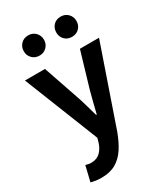

<svg xmlns="http://www.w3.org/2000/svg" viewBox="-245 -902 1064 1228"><g transform="rotate(-30 287.0 -288.0)"><path d="M128 224Q103 224 85.5 221Q68 218 51 214L78 101Q86 103 96.5 105.5Q107 108 117 108Q160 108 185 84Q210 60 222 23L232 -11L14 -560H162L251 -300Q264 -263 275 -223Q286 -183 298 -142H303Q312 -181 322.5 -221Q333 -261 343 -300L420 -560H561L362 17Q338 83 307.5 129Q277 175 234 199.5Q191 224 128 224ZM176 -651Q143 -651 122 -672.5Q101 -694 101 -725Q101 -757 122 -778.5Q143 -800 176 -800Q208 -800 229 -778.5Q250 -757 250 -725Q250 -694 229 -672.5Q208 -651 176 -651ZM416 -651Q382 -651 361.5 -672.5Q341 -694 341 -725Q341 -757 361.5 -778.5Q382 -800 416 -800Q448 -800 469 -778.5Q490 -757 490 -725Q490 -694 469 -672.5Q448 -651 416 -651Z"/></g></svg>

Font: Source Han Sans TC
Style: Bold
Weight: 700
Designer: Ryoko NISHIZUKA Ë•øÂ°öÊ∂ºÂ≠ê (kana, bopomofo & ideographs); Paul D. Hunt (Latin, Greek & Cyrillic); Sandoll Communicatio
Foundry: Adobe
Version: Version 2.004;hotconv 1.0.118;makeotfexe 2.5.65603